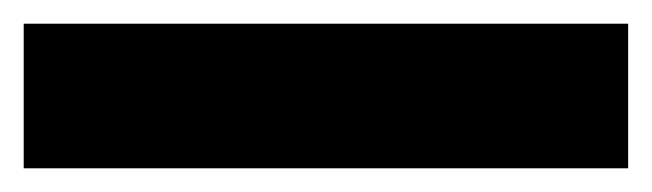

<svg xmlns="http://www.w3.org/2000/svg" viewBox="-22 44 550 162"><path d="M-2 186V64H508V186Z"/></svg>

Font: Noto Sans Display Black Narrow
Style: Regular
Weight: 900
Width: 4
Designer: Monotype Design team
Foundry: Monotype Imaging Inc.
Version: Version 1.000